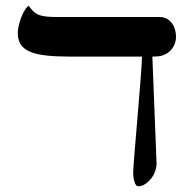

<svg xmlns="http://www.w3.org/2000/svg" viewBox="-20 -637 675 670"><path d="M522.9 -439.9C569.3 -439.9 594.2 -475.1 594.2 -508.8C594.2 -543.5 574.7 -577.6 537.6 -577.6H182.1C114.3 -577.6 102.5 -585.9 80.1 -617.2C59.6 -603 42 -548.3 42 -522.5C42 -456.5 96.7 -439.5 226.1 -439.5H475.6C473.6 -370.1 444.8 -66.9 444.8 -35.2C444.8 -11.2 450.7 13.2 462.9 13.2C488.8 13.2 525.4 -22 526.4 -65.4L511.7 -439.5Z"/></svg>

Font: Cardo
Style: Italic
Weight: 400
Designer: David J. Perry
Foundry: David J. Perry
Version: Version 0.99